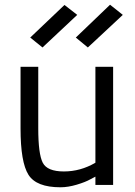

<svg xmlns="http://www.w3.org/2000/svg" viewBox="-20 -783 571 813"><path d="M459 -500V0H384V-35L363 -24Q342 -12 305 -1Q268 10 236 10Q134 10 100.5 -43Q67 -96 67 -239Q67 -239 67 -500H142V-240Q142 -131 161 -94Q180 -57 250.5 -57Q321 -57 384 -94V-500ZM301 -624 446 -763 500 -720 352 -582ZM108 -624 253 -762 307 -720 160 -582Z"/></svg>

Font: Titillium Web
Style: Regular
Weight: 400
Version: Version 1.001;PS 57.000;hotconv 1.0.70;makeotf.lib2.5.55311